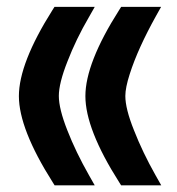

<svg xmlns="http://www.w3.org/2000/svg" viewBox="-20 -544 517 561"><path d="M139.6 -2.4H150.4H223.1H256.8L240.2 -31.7C214.4 -77.1 193.4 -120.6 176.8 -163.1C160.2 -205.1 151.9 -238.8 151.9 -263.7C151.9 -288.1 160.2 -321.8 177.2 -364.7C193.8 -407.7 214.8 -451.2 240.2 -494.6L256.8 -523.9H223.1H149.9H139.2L133.3 -514.6C67.9 -411.1 35.2 -327.1 35.2 -263.2C35.2 -199.7 67.9 -115.7 133.8 -11.7ZM334 -2.4H344.7H417.5H451.2L434.6 -31.7C409.2 -76.7 388.2 -120.6 371.6 -163.1C354.5 -205.6 346.2 -238.8 346.2 -263.7C346.2 -279.8 350.6 -301.3 358.9 -327.1C375.5 -379.4 401.9 -436 434.6 -495.1L450.7 -523.9H417.5H344.7H334L328.1 -514.6C262.2 -411.1 229.5 -327.1 229.5 -263.2C229.5 -199.2 262.2 -115.2 328.1 -11.7Z"/></svg>

Font: Samim
Style: Bold
Weight: 700
Foundry: DejaVu fonts team - Redesigned by Saber Rastikerdar
Version: Version 4.0.5